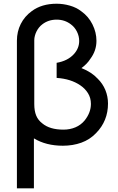

<svg xmlns="http://www.w3.org/2000/svg" viewBox="-20 -786 650 1056"><path d="M574 -216.5Q574 -121 508.5 -54Q474 -18 427.2 -1.2Q380.5 15.5 326 15.5Q233 15.5 166.5 -25V250H73V-562.5Q73 -612 94.2 -654.2Q115.5 -696.5 155 -725Q209.5 -765.5 291.5 -765.5Q328 -765.5 364 -755.2Q400 -745 427 -724Q466.5 -696 488.5 -652Q510.5 -608 510.5 -561.5Q510.5 -507 477 -462.5Q460 -435 428 -411.5Q484 -389.5 517.5 -353Q545 -326 559.5 -290.8Q574 -255.5 574 -216.5ZM480 -214.5Q480 -247.5 464 -273.2Q448 -299 422 -316.5Q369.5 -352.5 291.5 -357.5V-440.5Q352.5 -451 386.5 -488.5Q415.5 -520.5 415.5 -560.5Q415.5 -587.5 403.2 -612Q391 -636.5 370 -652Q336 -678 291.5 -678Q246 -678 212.5 -652Q202.5 -644.5 194.5 -634.5Q186.5 -624.5 180.8 -613Q175 -601.5 171.8 -589Q168.5 -576.5 168.5 -564.5V-213.5Q168.5 -176 179 -150.5Q189.5 -125 212.5 -107.5Q253.5 -73 329 -73Q365 -73 395 -85.8Q425 -98.5 446 -124Q480 -167 480 -214.5Z"/></svg>

Font: Russisch Sans Medium
Style: Regular
Weight: 500
Width: 4
Designer: Michael Sharanda (font) & Cristiano Sobral (main changes)
Foundry: Michael Sharanda
Version: Version 2.00;September 8, 2020;FontCreator 13.0.0.2681 64-bi